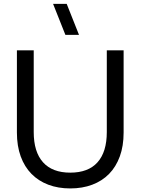

<svg xmlns="http://www.w3.org/2000/svg" viewBox="-20 -988 748 1022"><path d="M262.5 -967.5H335L400.5 -802.5H328ZM354 15Q289.5 15 237.2 -4.8Q185 -24.5 147.8 -62.2Q110.5 -100 90.2 -155.5Q70 -211 70 -282.5V-720H159.5V-285Q159.5 -179.5 209 -124.2Q258.5 -69 354 -69Q450 -69 499.2 -124.2Q548.5 -179.5 548.5 -285V-720H638V-282.5Q638 -211 617.8 -155.5Q597.5 -100 560.5 -62.2Q523.5 -24.5 471 -4.8Q418.5 15 354 15Z"/></svg>

Font: Vela Sans Med
Style: Regular
Weight: 500
Designer: Principal design: Mikhail Sharanda - project Manrope.
Design modification: Ravid Balaliev
Foundry: Mikhail Sharanda
Version: Version 1.001